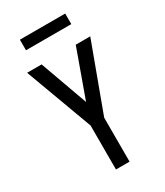

<svg xmlns="http://www.w3.org/2000/svg" viewBox="-224 -1011 948 1101"><g transform="rotate(-30 250.0 -460.0)"><path d="M205 0V-291L41 -735H137L250 -421L363 -735H459L295 -291V0ZM100 -850V-920H400V-850Z"/></g></svg>

Font: Iosevka Bendy Medium
Style: Regular
Weight: 500
Monospace: yes
Designer: Belleve Invis
Foundry: Belleve Invis
Version: Version 30.1.2